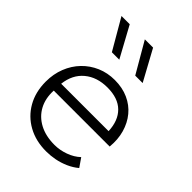

<svg xmlns="http://www.w3.org/2000/svg" viewBox="-219 -862 988 988"><g transform="rotate(45 275.0 -368.5)"><path d="M295 15Q220 15 162.5 -16.8Q105 -48.5 72.5 -105.5Q40 -162.5 40 -238Q40 -293 58.5 -340Q77 -387 110.5 -421.8Q144 -456.5 188.8 -475.8Q233.5 -495 286 -495Q341.5 -495 385.2 -475.2Q429 -455.5 458.2 -420Q487.5 -384.5 501 -337Q514.5 -289.5 509 -234H102Q99 -175.5 122.5 -131.8Q146 -88 192 -63.5Q238 -39 302 -39Q340.5 -39 378.8 -52.8Q417 -66.5 444 -92L476.5 -45Q452 -24.5 421.5 -11Q391 2.5 358.8 8.8Q326.5 15 295 15ZM104 -286H449Q446 -359.5 405 -400.2Q364 -441 286 -441Q210.5 -441 161.5 -400.2Q112.5 -359.5 104 -286ZM344 -585 247 -752H307L398 -585ZM174 -585 77 -752H137L228 -585Z"/></g></svg>

Font: Geologica Thin
Style: Regular
Weight: 100
Version: Version 1.010;gftools[0.9.28]